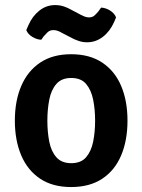

<svg xmlns="http://www.w3.org/2000/svg" viewBox="-20 -723 560 756"><path d="M482 -248Q482 -170 457 -111Q432 -52 382.5 -19.2Q333 13.5 260 13.5Q187 13.5 137.8 -19.5Q88.5 -52.5 63.5 -111.5Q38.5 -170.5 38.5 -248Q38.5 -326 63.8 -384.8Q89 -443.5 138.2 -476.5Q187.5 -509.5 260 -509.5Q333.5 -509.5 383 -476.2Q432.5 -443 457.2 -384.2Q482 -325.5 482 -248ZM166.5 -248Q166.5 -203.5 174 -165.2Q181.5 -127 202 -103.8Q222.5 -80.5 260.5 -80.5Q299 -80.5 319 -103.8Q339 -127 346.8 -165.2Q354.5 -203.5 354.5 -248Q354.5 -292 346.8 -330.5Q339 -369 319 -392.5Q299 -416 260.5 -416Q222.5 -416 202 -392.5Q181.5 -369 174 -330.5Q166.5 -292 166.5 -248ZM222 -594.5Q217.5 -597.5 208.8 -601Q200 -604.5 190.5 -604.5Q176 -604.5 166.8 -595.5Q157.5 -586.5 152.5 -580.5L142.5 -566.5Q125.5 -567 107.8 -577.5Q90 -588 83.5 -604.5L92 -624Q107.5 -659.5 135 -681.2Q162.5 -703 197 -703Q216 -703 231.8 -697.5Q247.5 -692 257 -686.5L298.5 -664.5Q303.5 -662 312.2 -658.2Q321 -654.5 330.5 -654.5Q344.5 -654.5 353.5 -663.2Q362.5 -672 368 -679L378 -693Q395.5 -692.5 413 -681.8Q430.5 -671 437 -654.5L429 -635.5Q412.5 -599 384.8 -577.8Q357 -556.5 323 -556.5Q306 -556.5 290.8 -561.5Q275.5 -566.5 263.5 -573Z"/></svg>

Font: Signika Negative Light SemiBold
Style: Regular
Weight: 600
Version: Version 2.001